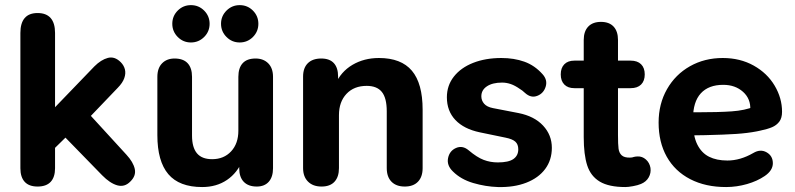

<svg xmlns="http://www.w3.org/2000/svg" viewBox="-20 -730 3145 760"><path d="M60.7 -64V-599.7Q60.7 -638.7 77.8 -658.6Q94.8 -678.4 128.9 -678.4Q163 -678.4 180.5 -658.6Q197.9 -638.7 197.9 -599.7V-306.6V-305.6L353.6 -467.2Q380.1 -493.7 407 -500.8Q433.9 -507.8 457.8 -484Q470.3 -471.5 474.4 -455.5Q478.5 -439.4 472 -420.9Q465.6 -402.3 446.3 -382.6L312.5 -242.9L315.1 -298.2L480.4 -117.7Q507.5 -88.4 513.5 -61.2Q519.4 -34 495.5 -11Q473.2 11.6 444.3 3.6Q415.4 -4.5 384.4 -36.1L239.1 -185.2L197.9 -144.8V-64Q197.9 -28.9 180.6 -10.2Q163.2 8.4 128.9 8.4Q94.8 8.4 77.8 -10.2Q60.7 -28.9 60.7 -64Z M602.9 -195.1V-425.8Q602.9 -460.3 621.6 -479.4Q640.2 -498.4 671.1 -498.4Q705.2 -498.4 722.7 -479.8Q740.1 -461.1 740.1 -425.8V-193.5Q740.1 -146.4 759.7 -123.1Q779.2 -99.9 819.7 -99.9Q866 -99.9 894.8 -130.8Q923.5 -161.7 923.5 -212.6V-425.8Q923.5 -461.1 940.6 -479.8Q957.6 -498.4 991.7 -498.4Q1022.6 -498.4 1041.7 -479.4Q1060.7 -460.3 1060.7 -425.8V-64Q1060.7 -29.7 1043.9 -10.6Q1027 8.4 996.3 8.4Q963 8.4 945 -10.2Q926.9 -28.9 926.9 -64V-134.3L941.5 -98.1Q919.9 -45.7 878.4 -17.7Q837 10.4 780.2 10.4Q689.6 10.4 646.2 -40.7Q602.9 -91.8 602.9 -195.1ZM662 -635.9Q662 -666.6 683.6 -688.2Q705.2 -709.7 735.8 -709.7Q766.5 -709.7 788.1 -688.1Q809.7 -666.4 809.7 -635.8Q809.7 -605.2 788 -583.5Q766.2 -561.9 735.7 -561.9Q705 -561.9 683.5 -583.7Q662 -605.4 662 -635.9ZM854.9 -635.9Q854.9 -666.6 876.7 -688.2Q898.4 -709.7 928.9 -709.7Q959.6 -709.7 981.2 -688.1Q1002.7 -666.4 1002.7 -635.8Q1002.7 -605.2 981.1 -583.5Q959.4 -561.9 928.8 -561.9Q898.1 -561.9 876.5 -583.7Q854.9 -605.4 854.9 -635.9Z M1179.7 -64.6V-426.8Q1179.7 -461.1 1198.5 -479.8Q1217.4 -498.4 1251.5 -498.4Q1284.6 -498.4 1301.4 -480.2Q1318.3 -461.9 1318.3 -426.8V-365.8L1307.3 -395.9Q1329.1 -446.1 1375.1 -473.3Q1421.1 -500.4 1479.9 -500.4Q1567.9 -500.4 1610.4 -450.1Q1652.9 -399.8 1652.9 -295.7V-64.6Q1652.9 -29.9 1634.5 -10.8Q1616.1 8.4 1582.3 8.4Q1548.4 8.4 1529.6 -10.8Q1510.9 -29.9 1510.9 -64.6V-289.3Q1510.9 -342.2 1491.4 -366.2Q1472 -390.1 1431.5 -390.1Q1381.2 -390.1 1351.4 -358.4Q1321.7 -326.7 1321.7 -274.4V-64.6Q1321.7 -29.9 1304.2 -10.8Q1286.8 8.4 1252.7 8.4Q1218.8 8.4 1199.2 -11.2Q1179.7 -30.7 1179.7 -64.6Z M1772.8 -51.3Q1747.7 -75.4 1753.6 -104.3Q1759.5 -133.1 1785.2 -144.3Q1810.8 -155.4 1834.9 -135.2Q1868.3 -107 1894.6 -97.1Q1920.9 -87.1 1950.5 -87.1Q1993.2 -87.1 2012.3 -100.6Q2031.5 -114.1 2031.5 -139Q2031.5 -158.6 2020 -169.1Q2008.5 -179.7 1981.2 -185.1L1879.2 -206.2Q1816.4 -219.4 1782.6 -255Q1748.9 -290.6 1748.9 -345Q1748.9 -391.6 1776.6 -426.9Q1804.4 -462.2 1853.2 -481.3Q1902 -500.4 1964.7 -500.4Q2014.8 -500.4 2055.7 -485.8Q2096.6 -471.1 2127.6 -436.3Q2148.1 -413.6 2140 -387.1Q2131.9 -360.5 2106.9 -350.7Q2082 -340.8 2058.6 -361.8Q2046.8 -373 2037.1 -378.4Q2018.7 -391.4 2001.7 -397.3Q1984.7 -403.1 1967.5 -403.1Q1929.6 -403.1 1907.5 -388.4Q1885.3 -373.7 1885.3 -348.8Q1885.3 -332.2 1896.3 -319.5Q1907.3 -306.7 1931.2 -302.1L2032.4 -282.5Q2095 -270.1 2129.7 -232.8Q2164.4 -195.5 2164.4 -144.9Q2164.4 -96.6 2138 -61.1Q2111.6 -25.6 2063.2 -6.8Q2014.8 12 1951.1 10.4Q1901.8 8.8 1853 -5.6Q1804.2 -20 1772.8 -51.3Z M2290.6 -187.1V-381H2253.3Q2228 -381 2213.8 -395.4Q2199.6 -409.8 2199.6 -435.5Q2199.6 -461.2 2213.8 -475.6Q2228 -490 2253.3 -490H2290.6V-571.8Q2290.6 -606.1 2308.5 -624.8Q2326.3 -643.4 2358.8 -643.4Q2391.3 -643.4 2408.8 -624.8Q2426.2 -606.1 2426.2 -571.8V-490H2476.3Q2503.2 -490 2517.6 -475.7Q2532.1 -461.4 2532.1 -435.5Q2532.1 -409.6 2517.6 -395.3Q2503.2 -381 2476.3 -381H2426.2V-195.6Q2426.2 -158.4 2428.4 -141.6Q2430.6 -124.7 2440.9 -115.2Q2451.2 -105.7 2473.5 -106.1Q2483.5 -106.3 2489.3 -108.9Q2496.9 -110.7 2504.3 -110.7Q2522.1 -111.5 2536.6 -98.8Q2551.2 -86 2554.8 -65.4Q2557.6 -45.1 2547.7 -27.8Q2537.9 -10.4 2517.1 -1.8Q2504.9 3.4 2485.7 6.9Q2466.6 10.4 2455.6 10.4Q2390.1 10.4 2354.2 -11.1Q2318.3 -32.6 2304.4 -75.2Q2290.6 -117.9 2290.6 -187.1Z M2587 -244.8Q2587 -318.8 2620.2 -377Q2653.4 -435.2 2711.1 -467.8Q2768.9 -500.4 2840.9 -500.4Q2909.7 -500.4 2963.4 -470.4Q3017 -440.4 3046.3 -391Q3075.6 -341.7 3075.6 -287.5Q3075.6 -262.8 3064.7 -248.4Q3053.7 -234 3036.1 -226.5Q3018.5 -219 2989.8 -213L2975.8 -210Q2938.4 -202.8 2893.2 -199.8Q2848 -196.8 2770.8 -195Q2738.5 -194.8 2702.7 -194L2706.2 -285.5H2736.9Q2823.9 -285.5 2876.3 -289.2Q2928.7 -292.8 2966.5 -308.4L2949.9 -295.2Q2952.1 -338.7 2921.2 -366.5Q2890.2 -394.2 2842.9 -394.2Q2784.9 -394.2 2754 -360.5Q2723.2 -326.8 2723.2 -260.6V-247.3Q2723.2 -192.4 2739.9 -158.5Q2756.7 -124.6 2786.7 -109.6Q2816.6 -94.6 2859.2 -94.6Q2884.6 -94.6 2910.3 -102Q2935.9 -109.4 2961.9 -124.4Q2989.9 -141.1 3014.5 -127.1Q3039 -113.1 3039.2 -84.2Q3039.4 -55.3 3006.9 -33.2Q2977.3 -13 2936.9 -1.4Q2896.4 10.2 2854.7 10.4Q2772.9 10.6 2712.2 -20.8Q2651.5 -52.2 2619.2 -109.7Q2587 -167.2 2587 -244.8Z"/></svg>

Font: SN Pro Thin
Style: Regular
Weight: 200
Designer: Tobias Whetton
Foundry: Supernotes
Version: Version 1.003;Glyphs 3.3 (3324)